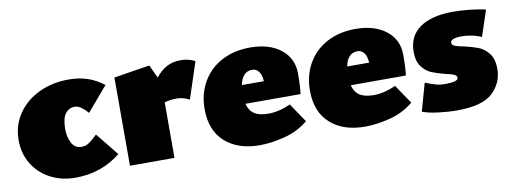

<svg xmlns="http://www.w3.org/2000/svg" viewBox="-45 -666 2394 896"><g transform="rotate(-10 1151.5 -217.5)"><path d="M23 -207Q23 -276 59.5 -330.5Q96 -385 159.5 -415.5Q223 -446 301 -446Q351 -446 391 -432.5Q431 -419 467 -391L369 -276Q356 -292 339.5 -304Q323 -316 307 -316Q280 -316 263 -293.5Q246 -271 246 -220Q246 -183 261 -154.5Q276 -126 307 -126Q326 -126 340 -135Q354 -144 366.5 -155.5Q379 -167 383 -171L470 -63Q378 11 255 11Q188 11 135 -17.5Q82 -46 52.5 -95.5Q23 -145 23 -207Z M900 -428 843 -255Q814 -271 783 -271Q751 -271 725 -263V0H514V-418L684 -445L713 -383Q738 -414 766.5 -429Q795 -444 832 -444Q868 -444 900 -428Z M1298 -152 1359 -62Q1311 -22 1247.5 -5.5Q1184 11 1128 11Q1025 11 964 -43.5Q903 -98 903 -199Q903 -271 935.5 -327.5Q968 -384 1026.5 -415Q1085 -446 1161 -446Q1252 -446 1306.5 -403Q1361 -360 1361 -288Q1361 -225 1356 -191H1095Q1103 -158 1126.5 -142.5Q1150 -127 1193 -127Q1243 -127 1298 -152ZM1094 -280H1198Q1196 -311 1184 -326.5Q1172 -342 1153 -342Q1129 -342 1114 -325.5Q1099 -309 1094 -280Z M1797 -152 1858 -62Q1810 -22 1746.5 -5.5Q1683 11 1627 11Q1524 11 1463 -43.5Q1402 -98 1402 -199Q1402 -271 1434.5 -327.5Q1467 -384 1525.5 -415Q1584 -446 1660 -446Q1751 -446 1805.5 -403Q1860 -360 1860 -288Q1860 -225 1855 -191H1594Q1602 -158 1625.5 -142.5Q1649 -127 1692 -127Q1742 -127 1797 -152ZM1593 -280H1697Q1695 -311 1683 -326.5Q1671 -342 1652 -342Q1628 -342 1613 -325.5Q1598 -309 1593 -280Z M1899 -12 1936 -143Q1963 -132 1984 -126Q2005 -120 2028 -120Q2091 -120 2091 -139Q2091 -149 2078 -155Q2065 -161 2039 -166Q2000 -176 1974.5 -186.5Q1949 -197 1929.5 -222.5Q1910 -248 1910 -293Q1910 -368 1966 -407Q2022 -446 2123 -446Q2159 -446 2202 -441.5Q2245 -437 2277 -429L2236 -306Q2219 -315 2192.5 -320.5Q2166 -326 2145 -326Q2090 -326 2090 -305Q2090 -294 2103 -288.5Q2116 -283 2144 -278Q2184 -269 2211.5 -258.5Q2239 -248 2260 -221.5Q2281 -195 2281 -148Q2281 -82 2232.5 -35.5Q2184 11 2063 11Q2021 11 1973.5 5Q1926 -1 1899 -12Z"/></g></svg>

Font: Ysabeau Black
Style: Regular
Weight: 900
Designer: Christian Thalmann (Catharsis Fonts)
Version: Version 0.003